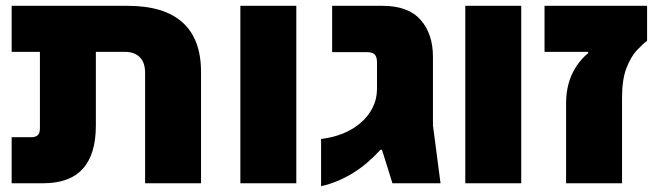

<svg xmlns="http://www.w3.org/2000/svg" viewBox="-20 -629 2251 659"><path d="M478 0V-379Q478 -415 459.5 -433Q441 -451 409 -451H20V-609H418Q543 -609 606.5 -552Q670 -495 670 -382V0ZM20 0V-158H87Q101 -158 109 -164.5Q117 -171 117 -188V-574H309V-198Q309 -99 264 -49.5Q219 0 128 0Z M805 0V-609H997V0Z M1082 10V-152Q1123 -157 1156.5 -170.5Q1190 -184 1215 -205Q1243 -228 1258.5 -258.5Q1274 -289 1274 -324V-415Q1274 -433 1266.5 -441.5Q1259 -450 1240 -450H1120V-609H1293Q1381 -609 1423.5 -561Q1466 -513 1466 -434V-199L1492 0H1327L1291 -115H1286Q1264 -91 1240 -70.5Q1216 -50 1190.5 -34.5Q1165 -19 1137.5 -7.5Q1110 4 1082 10Z M1577 0V-609H1769V0Z M1923 0V-274Q1923 -311 1931.5 -342Q1940 -373 1957 -399.5Q1974 -426 1999 -447V-451H1849V-609H2201V-489Q2186 -478 2165.5 -456Q2145 -434 2130 -395Q2115 -356 2115 -293V0Z"/></svg>

Font: Noto Sans Hebrew Black
Style: Regular
Weight: 900
Designer: Monotype Design Team
Foundry: Monotype Imaging Inc.
Version: Version 2.003